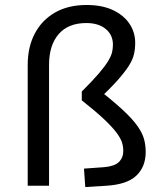

<svg xmlns="http://www.w3.org/2000/svg" viewBox="-20 -745 654 770"><path d="M522.2 -573Q522.2 -549.3 517.3 -527.8Q512.5 -506.2 496.5 -480.8Q480.4 -455.4 448.9 -420.2Q417.3 -385.1 362.8 -334.1L308 -347.6V-378Q351.8 -421.5 376.8 -450.9Q401.8 -480.3 414.1 -500.9Q426.4 -521.5 429.7 -536.6Q432.9 -551.7 432.9 -565.9Q432.9 -604.8 404.1 -628.7Q375.3 -652.6 326.1 -652.6Q253.7 -652.6 215.2 -608.1Q176.7 -563.6 176.7 -484.8V0H91.1V-484.8Q91.1 -556.7 119.7 -610.7Q148.2 -664.8 201 -694.9Q253.7 -725 327.1 -725Q389.2 -725 432.5 -704.7Q475.9 -684.4 499 -650.1Q522.2 -615.9 522.2 -573ZM474.4 -140Q474.4 -156.9 469.2 -173.8Q463.9 -190.6 447.1 -213.2Q430.2 -235.7 397.1 -267.1Q364 -298.4 308 -342.6V-368L362.2 -395.8Q430.2 -343.1 470.8 -305.6Q511.3 -268.1 531.4 -239.4Q551.5 -210.7 557.9 -186.3Q564.3 -161.9 564.3 -135.7Q564.3 -76.5 527 -40.8Q489.6 -5 405.5 0L322 5.1L316.8 -68.8L397.7 -74.6Q439 -78 456.7 -95.2Q474.4 -112.4 474.4 -140Z"/></svg>

Font: Intel One Mono Light
Style: Regular
Weight: 300
Monospace: yes
Designer: Fred Shallcrass
Foundry: Frere-Jones Type LLC
Version: Version 1.004